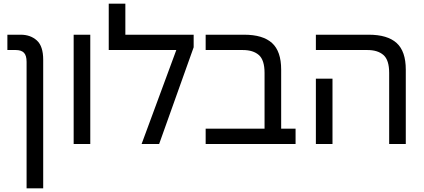

<svg xmlns="http://www.w3.org/2000/svg" viewBox="-20 -780 2298 1040"><path d="M124 240V-445Q124 -480 109.5 -494.5Q95 -509 66 -509H20V-592H92Q145 -592 179.5 -561Q214 -530 214 -456V240Z M379 0V-592H469V0Z M659 -592H1029V-524L842 0H747L935 -509H569V-760H659Z M1413 0V-385Q1413 -455 1382 -482Q1351 -509 1296 -509H1094V-592H1302Q1404 -592 1453.5 -547Q1503 -502 1503 -403V0ZM1094 0V-83H1581V0Z M2088 0V-385Q2088 -455 2057 -482Q2026 -509 1971 -509H1691V-592H1977Q2079 -592 2128.5 -547Q2178 -502 2178 -403V0ZM1691 0V-354H1781V0Z"/></svg>

Font: Noto Sans Hebrew
Style: Regular
Weight: 400
Designer: Monotype Design Team
Foundry: Monotype Imaging Inc.
Version: Version 2.003